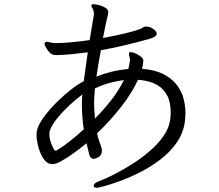

<svg xmlns="http://www.w3.org/2000/svg" viewBox="-20 -805 1040 910"><path d="M674 -679Q691 -679 706 -668Q721 -657 722 -650Q722 -649 722.5 -648Q723 -647 723 -645Q723 -631 689 -621Q639 -607 579.5 -592.5Q520 -578 458 -567Q452 -537 447 -505Q442 -473 437 -442Q469 -455 507 -464.5Q545 -474 588 -478Q590 -486 592 -495Q594 -504 595 -511Q595 -513 595.5 -515.5Q596 -518 596 -520Q596 -523 595.5 -526.5Q595 -530 594 -534Q593 -538 592 -541.5Q591 -545 591 -549Q591 -554 595 -557Q596 -558 600 -558Q608 -558 620.5 -552.5Q633 -547 644 -539.5Q655 -532 657 -526Q659 -523 659 -519.5Q659 -516 659 -513Q659 -509 657 -497Q655 -485 653 -479Q716 -474 756.5 -452.5Q797 -431 819.5 -400.5Q842 -370 850.5 -335.5Q859 -301 859 -270Q859 -250 856 -227Q848 -172 816.5 -127.5Q785 -83 739.5 -48.5Q694 -14 644.5 11Q595 36 550 52.5Q505 69 475 77Q445 85 440 85Q424 85 424 76Q424 63 449 54Q481 42 523 20.5Q565 -1 609 -29Q653 -57 692 -91Q731 -125 756.5 -162.5Q782 -200 787 -240Q788 -248 788.5 -256Q789 -264 789 -271Q789 -323 771.5 -354Q754 -385 728.5 -400Q703 -415 677 -420.5Q651 -426 634 -427Q606 -365 554 -298.5Q502 -232 440 -173Q445 -150 451.5 -132.5Q458 -115 462 -101Q463 -99 463 -93Q463 -74 453.5 -65.5Q444 -57 434.5 -54.5Q425 -52 424 -52Q411 -52 404 -69Q403 -74 399 -89Q395 -104 390 -126Q361 -102 329 -79Q297 -56 270.5 -41.5Q244 -27 229 -27Q208 -27 193.5 -43.5Q179 -60 170 -83.5Q161 -107 157 -129Q153 -151 153 -162Q153 -185 160 -202Q170 -227 194 -258.5Q218 -290 250.5 -322Q283 -354 316 -380Q349 -406 377 -420Q381 -451 386 -486.5Q391 -522 396 -557Q359 -552 323 -548.5Q287 -545 255 -544H245Q228 -544 217 -554.5Q206 -565 200.5 -575.5Q195 -586 194 -587Q191 -592 191 -597Q191 -607 203 -607Q211 -607 222 -603Q226 -602 231 -601.5Q236 -601 241 -601H253Q282 -601 322 -605Q362 -609 405 -615L425 -736V-741Q425 -744 424.5 -747Q424 -750 423 -754Q421 -762 417 -768Q413 -774 413 -778V-780Q414 -785 425 -785Q426 -785 436.5 -783.5Q447 -782 460 -777.5Q473 -773 483 -766Q493 -759 493 -747Q493 -741 492 -737Q489 -726 482.5 -696Q476 -666 468 -625Q524 -635 571.5 -646.5Q619 -658 646 -668Q651 -670 656 -674Q661 -678 668 -679ZM567 -425Q536 -422 501 -412.5Q466 -403 430 -386Q428 -366 427 -349Q426 -332 426 -317Q426 -295 427.5 -277.5Q429 -260 430 -243Q471 -284 507.5 -331Q544 -378 567 -425ZM377 -192Q373 -218 370.5 -249.5Q368 -281 368 -312Q368 -323 368.5 -335Q369 -347 370 -357Q342 -337 309.5 -306.5Q277 -276 251 -244Q225 -212 216 -185Q215 -181 214.5 -177Q214 -173 214 -169Q214 -151 220.5 -131.5Q227 -112 236 -96Q238 -95 239.5 -93Q241 -91 243 -91Q249 -91 255 -96Q278 -110 310 -135Q342 -160 377 -192Z"/></svg>

Font: Moon Stars Kai T
Style: Regular
Weight: 400
Designer: GuiWonder
Version: Version 1.101